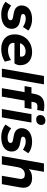

<svg xmlns="http://www.w3.org/2000/svg" viewBox="1134 -1864 741 3048"><g transform="rotate(90 1504.0 -340.5)"><path d="M204 10Q152 10 101.5 -7Q51 -24 9 -57L69 -147Q111 -118 146 -104.5Q181 -91 214 -91Q258 -91 280 -103.5Q302 -116 302 -139Q302 -153 292 -162.5Q282 -172 253 -177L190 -189Q125 -200 96 -233.5Q67 -267 67 -313Q67 -349 81 -380Q95 -411 123 -433Q151 -455 191.5 -467.5Q232 -480 286 -480Q336 -480 383 -465Q430 -450 465 -420L409 -335Q380 -353 347.5 -366Q315 -379 281 -379Q243 -379 223 -368Q203 -357 203 -335Q203 -321 212.5 -313.5Q222 -306 248 -301L311 -289Q377 -277 407.5 -242Q438 -207 438 -158Q438 -78 377 -34Q316 10 204 10Z M756 10Q701 10 658.5 -5.5Q616 -21 586.5 -48.5Q557 -76 541.5 -114.5Q526 -153 526 -198Q526 -264 548 -316.5Q570 -369 608 -405Q646 -441 698 -460.5Q750 -480 810 -480Q858 -480 896 -466Q934 -452 961 -427.5Q988 -403 1002 -368Q1016 -333 1016 -291Q1016 -270 1008.5 -245Q1001 -220 987 -200H662Q661 -195 661 -185Q661 -140 694 -119Q727 -98 780 -98Q822 -98 860.5 -110.5Q899 -123 934 -145L959 -47Q913 -18 863.5 -4Q814 10 756 10ZM796 -377Q751 -377 715 -353.5Q679 -330 667 -288H877Q880 -295 880 -306Q880 -377 796 -377Z M1070 0 1187 -668H1320L1203 0Z M1380 0 1443 -361H1347L1366 -470H1462L1472 -521Q1486 -599 1530 -636.5Q1574 -674 1659 -674Q1685 -674 1707.5 -671.5Q1730 -669 1746 -664L1727 -561Q1716 -563 1700.5 -564Q1685 -565 1672 -565Q1640 -565 1624 -552Q1608 -539 1603 -511L1596 -470H1711L1692 -361H1577L1514 0ZM1711 0 1793 -470H1926L1844 0ZM1876 -545Q1843 -545 1825 -563Q1807 -581 1807 -608Q1807 -646 1831.5 -668.5Q1856 -691 1895 -691Q1928 -691 1946 -673Q1964 -655 1964 -628Q1964 -590 1940 -567.5Q1916 -545 1876 -545Z M2152 10Q2100 10 2049.5 -7Q1999 -24 1957 -57L2017 -147Q2059 -118 2094 -104.5Q2129 -91 2162 -91Q2206 -91 2228 -103.5Q2250 -116 2250 -139Q2250 -153 2240 -162.5Q2230 -172 2201 -177L2138 -189Q2073 -200 2044 -233.5Q2015 -267 2015 -313Q2015 -349 2029 -380Q2043 -411 2071 -433Q2099 -455 2139.5 -467.5Q2180 -480 2234 -480Q2284 -480 2331 -465Q2378 -450 2413 -420L2357 -335Q2328 -353 2295.5 -366Q2263 -379 2229 -379Q2191 -379 2171 -368Q2151 -357 2151 -335Q2151 -321 2160.5 -313.5Q2170 -306 2196 -301L2259 -289Q2325 -277 2355.5 -242Q2386 -207 2386 -158Q2386 -78 2325 -34Q2264 10 2152 10Z M2771 0 2818 -273Q2820 -280 2820.5 -287.5Q2821 -295 2821 -300Q2821 -365 2752 -365Q2655 -365 2634 -249L2591 0H2458L2575 -668H2708L2666 -427Q2691 -453 2725 -466.5Q2759 -480 2807 -480Q2879 -480 2920 -445.5Q2961 -411 2961 -340Q2961 -321 2956 -293L2904 0Z"/></g></svg>

Font: Celebes
Style: Bold Italic
Weight: 700
Italic angle: -10°
Designer: Anugrah Pasau
Foundry: Lafontype
Version: Version 1.000; ttfautohint (v1.8.4)